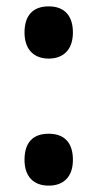

<svg xmlns="http://www.w3.org/2000/svg" viewBox="-20 -570 305 603"><path d="M133 -386C180 -386 209 -415 209 -468C209 -520 183 -550 133 -550C82 -550 57 -520 57 -468C57 -416 85 -386 133 -386ZM133 13C180 13 209 -15 209 -68C209 -122 182 -150 133 -150C82 -150 57 -121 57 -68C57 -16 85 13 133 13Z"/></svg>

Font: Noto Sans Tamil ExtraCondensed
Style: Bold
Weight: 700
Width: 2
Designer: Jelle Bosma - Monotype Design Team
Foundry: Monotype Imaging Inc.
Version: Version 2.004